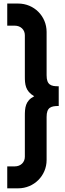

<svg xmlns="http://www.w3.org/2000/svg" viewBox="-20 -880 360 1060"><path d="M20 159.7H80.1C168 159.7 237.3 89.8 237.3 3.4V-234.4C237.3 -287.6 261.7 -294.9 304.2 -294.9V-403.8C261.7 -402.8 237.3 -411.6 237.3 -464.4V-703.6C237.3 -791 168 -860.4 80.1 -860.4H20V-738.3H61.5C94.2 -738.3 117.2 -715.8 117.2 -685.5V-459C117.2 -415.5 119.1 -377.4 168.9 -348.6C119.1 -323.2 117.2 -284.2 117.2 -238.8V-14.6C117.2 16.1 94.2 38.6 61.5 38.6H20Z"/></svg>

Font: Decalotype SemiBold
Style: Regular
Weight: 600
Designer: Alfredo Marco Pradil
Foundry: Alfredo Marco Pradil
Version: Version 1.0